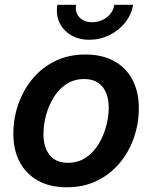

<svg xmlns="http://www.w3.org/2000/svg" viewBox="-20 -776 640 807"><path d="M260.7 11.2Q189.9 11.2 139.9 -16.6Q89.8 -44.4 63 -95Q36.1 -145.5 36.1 -213.4Q36.1 -278.8 57.1 -338.6Q78.1 -398.4 117.4 -445.6Q156.7 -492.7 212.6 -519.8Q268.6 -546.9 338.9 -546.9Q409.2 -546.9 459.5 -519.3Q509.8 -491.7 536.6 -440.9Q563.5 -390.1 563.5 -321.8Q563.5 -256.8 542.7 -197Q522 -137.2 482.4 -90.1Q442.9 -43 387 -15.9Q331.1 11.2 260.7 11.2ZM265.1 -91.8Q308.6 -91.8 340.8 -113.5Q373 -135.3 394.3 -170.2Q415.5 -205.1 426.3 -245.6Q437 -286.1 437 -323.7Q437 -359.9 425.5 -386.7Q414.1 -413.6 391.4 -428.7Q368.7 -443.8 334 -443.8Q291 -443.8 258.8 -422.4Q226.6 -400.9 205.3 -366.2Q184.1 -331.5 173.3 -290.8Q162.6 -250 162.6 -211.9Q162.6 -158.2 188.2 -125Q213.9 -91.8 265.1 -91.8ZM355.5 -608.9Q310.5 -608.9 277.8 -628.7Q245.1 -648.4 229.7 -681.6Q214.4 -714.8 221.2 -755.9H299.8Q294.4 -724.1 313.7 -703.4Q333 -682.6 368.2 -682.6Q391.1 -682.6 410.9 -692.1Q430.7 -701.7 444.1 -718Q457.5 -734.4 460.4 -755.9H539.6Q532.7 -714.8 506.1 -681.4Q479.5 -647.9 440.2 -628.4Q400.9 -608.9 355.5 -608.9Z"/></svg>

Font: Inter 18pt SemiBold
Style: Italic
Weight: 600
Italic angle: -9.3988°
Designer: Rasmus Andersson
Foundry: rsms
Version: Version 4.001;git-66647c0bb